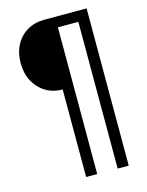

<svg xmlns="http://www.w3.org/2000/svg" viewBox="-130 -785 802 1044"><g transform="rotate(-15 271.0 -262.5)"><path d="M222.2 180V-313Q168.5 -313 126.9 -338.4Q85.3 -363.9 61.9 -407.9Q38.5 -452 38.5 -509.3Q38.5 -567.5 61.8 -611.4Q85.1 -655.4 126.9 -680.2Q168.7 -705 223.7 -705H461.9V180H399.6V-646H284.5V180Z"/></g></svg>

Font: Nunito Sans 12pt ExtraLight SemiCondensed
Style: Regular
Weight: 200
Width: 4
Version: Version 3.101;gftools[0.9.27]